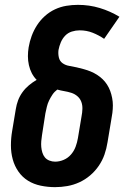

<svg xmlns="http://www.w3.org/2000/svg" viewBox="-20 -763 540 791"><path d="M207 8Q177 8 148 2Q119 -4 95.5 -18.5Q72 -33 56 -56Q40 -79 32.5 -106.5Q25 -134 25 -164Q25 -194 30 -223L45 -313Q48 -332 54.5 -349.5Q61 -367 72.5 -383Q84 -399 99 -411.5Q114 -424 131 -434Q119 -446 111 -461.5Q103 -477 99 -495Q95 -513 95 -531.5Q95 -550 98 -568Q102 -592 110.5 -615Q119 -638 132.5 -659Q146 -680 165 -697Q184 -714 206.5 -724.5Q229 -735 253 -739Q277 -743 301 -743Q348 -743 391 -730Q434 -717 472 -694L409 -603Q387 -618 362 -628Q337 -638 308 -638Q292 -638 276 -633Q260 -628 248.5 -616Q237 -604 230.5 -588.5Q224 -573 221 -557Q219 -541 222.5 -526Q226 -511 238 -502.5Q250 -494 265.5 -491.5Q281 -489 296 -485.5Q311 -482 325.5 -478Q340 -474 353.5 -468.5Q367 -463 379.5 -455Q392 -447 402.5 -437Q413 -427 421 -414.5Q429 -402 434 -388.5Q439 -375 442 -359.5Q445 -344 445 -329Q445 -314 443 -298Q441 -282 438 -267L423 -177Q419 -151 410.5 -126.5Q402 -102 387 -80Q372 -58 351.5 -40.5Q331 -23 307 -12Q283 -1 257.5 3.5Q232 8 207 8ZM207 -97Q225 -97 242.5 -104.5Q260 -112 272.5 -126.5Q285 -141 291.5 -158.5Q298 -176 301 -194L316 -284Q319 -299 319.5 -314.5Q320 -330 315 -343.5Q310 -357 299 -366.5Q288 -376 274 -380.5Q260 -385 245 -387.5Q230 -390 216 -394Q204 -385 196 -373Q188 -361 182 -348.5Q176 -336 173 -323Q170 -310 167 -296L153 -206Q151 -194 150 -181.5Q149 -169 150 -157.5Q151 -146 154.5 -134.5Q158 -123 165 -114.5Q172 -106 183.5 -101.5Q195 -97 207 -97Z"/></svg>

Font: Iosevka Curly XBdObl
Style: Regular
Weight: 800
Italic angle: -9°
Monospace: yes
Designer: Belleve Invis
Foundry: Belleve Invis
Version: Version 11.1.0; ttfautohint (v1.8.3)